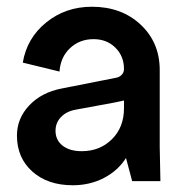

<svg xmlns="http://www.w3.org/2000/svg" viewBox="-20 -532 538 564"><path d="M193.8 12.2Q120.1 12.2 75 -28.1Q29.8 -68.4 29.8 -133.8Q29.8 -184.1 65.9 -222.4Q102.1 -260.7 161.1 -272L318.8 -303.2Q330.1 -304.7 337.2 -312Q344.2 -319.3 344.2 -329.1Q344.2 -367.2 318.8 -392.1Q293.5 -417 254.9 -417Q213.9 -417 185.8 -390.6Q157.7 -364.3 154.8 -321.8L46.9 -348.1Q59.1 -420.4 116 -466.3Q172.9 -512.2 250 -512.2Q336.9 -512.2 393.1 -459.7Q449.2 -407.2 449.2 -326.2V-100.1L451.2 0H368.2L350.1 -67.9Q326.7 -30.8 285.4 -9.3Q244.1 12.2 193.8 12.2ZM143.1 -147.9Q143.1 -120.6 163.8 -104.2Q184.6 -87.9 220.2 -87.9Q273.4 -87.9 308.8 -123Q344.2 -158.2 344.2 -213.9V-236.8Q340.8 -236.3 329.6 -233.6Q318.4 -231 312 -230L203.1 -210Q175.3 -205.1 159.2 -188.2Q143.1 -171.4 143.1 -147.9Z"/></svg>

Font: Apfel Grotezk Mittel
Style: Regular
Weight: 500
Designer: Luigi Gorlero
Foundry: © 2023, Luigi Gorlero & Collletttivo
Version: Version 2.000;Glyphs 3.2 (3217)